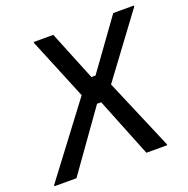

<svg xmlns="http://www.w3.org/2000/svg" viewBox="-145 -762 858 875"><g transform="rotate(-20 284.0 -325.0)"><path d="M-26.7 0V-5L231.7 -347.5L109.2 -645V-650H204.2L301.7 -410H321.7L495 -650H595V-645L374.2 -347.5L520 -5V0H419.2L304.2 -286.7H284.2L80 0Z"/></g></svg>

Font: Familjen Grotesk
Style: Italic
Weight: 400
Italic angle: -9.46201°
Designer: Anders Wikstroem, Jonas Baeckman, Matilda Gysing, Kristian Moeller
Foundry: Familjen STHLM AB
Version: Version 2.000